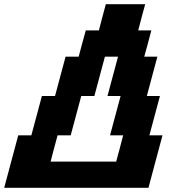

<svg xmlns="http://www.w3.org/2000/svg" viewBox="-20 -895 852 915"><path d="M0 0H687.5Q698.7 -42 720.9 -125.2Q743.2 -208.5 754.4 -250H691.9L742.2 -437.5H679.7L730 -625H667.5Q673.3 -645.5 684.6 -687.5Q695.8 -729.5 701.2 -750H638.7Q644 -771 655 -812.5Q666 -854 671.9 -875H484.4Q478.5 -854 467.5 -812.5Q456.5 -771 451.2 -750H388.7Q382.8 -729.5 371.6 -687.7Q360.4 -646 355 -625H292.5L242.2 -437.5H179.7L129.4 -250H66.9Q55.7 -208 33.4 -125Q11.2 -42 0 0ZM533.7 -125H221.2Q226.6 -145.5 237.5 -187.3Q248.5 -229 254.4 -250H316.9L367.2 -437.5H429.7L480 -625H542.5L492.2 -437.5H554.7L504.4 -250H566.9Q561.5 -229 550.5 -187.3Q539.6 -145.5 533.7 -125Z"/></svg>

Font: Faithful 32x
Style: SemiboldOblique
Weight: 400
Foundry: Faithful Resource Pack
Version: Version 1.0; January 27, 2023